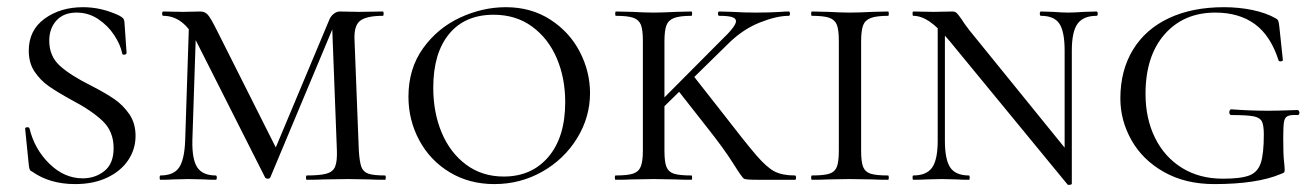

<svg xmlns="http://www.w3.org/2000/svg" viewBox="-20 -500 3657 534"><path d="M233 -262Q274 -241 298.5 -224Q323 -207 340 -182Q357 -157 357 -122Q357 -85 336.5 -54.5Q316 -24 278 -6Q240 12 189 12Q118 12 69 -23Q64 -25 62.5 -29Q61 -33 60 -42L50 -141Q49 -145 54.5 -146Q60 -147 62 -143Q76 -85 117.5 -44.5Q159 -4 210 -4Q245 -4 270.5 -24.5Q296 -45 296 -88Q296 -134 266 -163Q236 -192 179 -222Q139 -244 115.5 -260.5Q92 -277 76 -301Q60 -325 60 -359Q60 -416 104 -448Q148 -480 211 -480Q262 -480 311 -457Q320 -452 322.5 -449Q325 -446 326 -440L332 -353Q332 -349 326.5 -348Q321 -347 320 -351Q315 -376 297.5 -402.5Q280 -429 253 -447Q226 -465 193 -465Q157 -465 137 -443Q117 -421 117 -387Q117 -344 146 -317.5Q175 -291 233 -262Z M506 -446 526 -443 515 -109Q514 -56 529 -34Q544 -12 580 -12Q583 -12 583 -6Q583 0 580 0Q559 0 548 -1L504 -2L462 -1Q449 0 426 0Q424 0 424 -6Q424 -12 426 -12Q463 -12 478 -34Q493 -56 495 -109ZM1051 0Q1023 0 1007 -1L948 -2L880 -1Q863 0 833 0Q831 0 831 -6Q831 -12 833 -12Q870 -12 888 -17Q906 -22 912 -36.5Q918 -51 917 -81L903 -448L920 -456L732 -7Q730 -3 725 -3Q719 -3 717 -7L526 -385Q491 -456 434 -456Q431 -456 431 -462Q431 -468 434 -468L489 -467L537 -468Q550 -468 558 -459Q566 -450 583 -416L752 -80L724 -35L895 -443Q899 -454 907.5 -461Q916 -468 925 -468L978 -467L1045 -468Q1047 -468 1047 -462Q1047 -456 1045 -456Q1000 -456 982 -442.5Q964 -429 966 -389L978 -81Q980 -50 985 -36Q990 -22 1004.5 -17Q1019 -12 1051 -12Q1053 -12 1053 -6Q1053 0 1051 0Z M1116 -231Q1116 -309 1156.5 -365.5Q1197 -422 1259.5 -451Q1322 -480 1387 -480Q1457 -480 1510.5 -445.5Q1564 -411 1592.5 -356Q1621 -301 1621 -241Q1621 -174 1585 -115.5Q1549 -57 1488 -22.5Q1427 12 1355 12Q1285 12 1230.5 -21Q1176 -54 1146 -110Q1116 -166 1116 -231ZM1552 -216Q1552 -283 1528.5 -338Q1505 -393 1460 -426Q1415 -459 1353 -459Q1273 -459 1229 -405.5Q1185 -352 1185 -256Q1185 -187 1208.5 -131Q1232 -75 1276.5 -42Q1321 -9 1381 -9Q1459 -9 1505.5 -64Q1552 -119 1552 -216Z M1692 -12Q1725 -12 1740.5 -17Q1756 -22 1762 -36.5Q1768 -51 1768 -81V-387Q1768 -417 1762.5 -431Q1757 -445 1741.5 -450.5Q1726 -456 1693 -456Q1691 -456 1691 -462Q1691 -468 1693 -468L1738 -467Q1776 -465 1797 -465Q1822 -465 1860 -467L1903 -468Q1905 -468 1905 -462Q1905 -456 1903 -456Q1871 -456 1855 -450Q1839 -444 1833.5 -429.5Q1828 -415 1828 -385V-81Q1828 -50 1833.5 -36Q1839 -22 1854 -17Q1869 -12 1903 -12Q1905 -12 1905 -6Q1905 0 1903 0Q1875 0 1859 -1L1797 -2L1738 -1Q1721 0 1692 0Q1690 0 1690 -6Q1690 -12 1692 -12ZM1947 -145 1863 -252 1907 -291 1980 -198Q2055 -101 2084 -67.5Q2113 -34 2134.5 -23Q2156 -12 2191 -12Q2194 -12 2194 -6Q2194 0 2191 0H2086Q2054 0 2049 -3Q2044 -6 2018.5 -46.5Q1993 -87 1947 -145ZM2027 -441Q2027 -449 2016 -452.5Q2005 -456 1980 -456Q1977 -456 1977 -462Q1977 -468 1980 -468L2017 -467Q2049 -465 2083 -465Q2122 -465 2152 -467Q2161 -468 2174 -468Q2177 -468 2177 -462Q2177 -456 2174 -456Q2140 -456 2093.5 -437.5Q2047 -419 2008 -381L1810 -187H1786L1987 -389Q2027 -427 2027 -441Z M2450 -12Q2452 -12 2452 -6Q2452 0 2450 0Q2422 0 2406 -1L2343 -2L2284 -1Q2267 0 2238 0Q2236 0 2236 -6Q2236 -12 2238 -12Q2272 -12 2287 -17Q2302 -22 2307.5 -36Q2313 -50 2313 -81V-387Q2313 -417 2307.5 -431Q2302 -445 2286.5 -450.5Q2271 -456 2238 -456Q2236 -456 2236 -462Q2236 -468 2238 -468L2284 -467Q2320 -465 2343 -465Q2369 -465 2407 -467L2450 -468Q2452 -468 2452 -462Q2452 -456 2450 -456Q2418 -456 2402 -450Q2386 -444 2380.5 -429.5Q2375 -415 2375 -385V-81Q2375 -50 2380.5 -36Q2386 -22 2401 -17Q2416 -12 2450 -12Z M2588 -446 2608 -443V-109Q2608 -56 2623 -34Q2638 -12 2675 -12Q2677 -12 2677 -6Q2677 0 2675 0Q2653 0 2641 -1L2599 -2L2556 -1Q2543 0 2520 0Q2518 0 2518 -6Q2518 -12 2520 -12Q2557 -12 2572.5 -34Q2588 -56 2588 -109ZM2949 13 2621 -386Q2589 -424 2565.5 -440Q2542 -456 2520 -456Q2518 -456 2518 -462Q2518 -468 2520 -468L2576 -467L2629 -468Q2636 -468 2640.5 -464Q2645 -460 2654 -447Q2662 -434 2676 -416L2951 -77L2961 11Q2961 13 2956 14Q2951 15 2949 13ZM2961 11 2941 -20V-359Q2941 -412 2926.5 -434Q2912 -456 2875 -456Q2872 -456 2872 -462Q2872 -468 2875 -468L2909 -467Q2935 -465 2951 -465Q2967 -465 2995 -467L3030 -468Q3033 -468 3033 -462Q3033 -456 3030 -456Q2993 -456 2977 -434Q2961 -412 2961 -359Z M3096 -226Q3096 -304 3131 -361.5Q3166 -419 3231 -449.5Q3296 -480 3384 -480Q3426 -480 3464 -472Q3502 -464 3528 -449Q3534 -446 3535.5 -441Q3537 -436 3538 -427L3548 -333Q3548 -330 3542.5 -329.5Q3537 -329 3536 -332Q3514 -401 3470 -433Q3426 -465 3360 -465Q3272 -465 3219 -404.5Q3166 -344 3166 -239Q3166 -170 3192.5 -116.5Q3219 -63 3267.5 -33Q3316 -3 3381 -3Q3431 -3 3454.5 -12Q3478 -21 3486.5 -46.5Q3495 -72 3495 -126Q3495 -152 3489.5 -162.5Q3484 -173 3466.5 -176.5Q3449 -180 3405 -180Q3399 -180 3399 -188Q3399 -191 3400.5 -193.5Q3402 -196 3404 -196Q3456 -192 3509 -192Q3533 -192 3589 -194Q3591 -194 3592.5 -191.5Q3594 -189 3594 -187Q3594 -180 3589 -180Q3569 -181 3561 -177Q3553 -173 3551 -160.5Q3549 -148 3549 -116Q3549 -71 3551 -53Q3553 -35 3553 -28Q3553 -22 3551.5 -20.5Q3550 -19 3542 -16Q3476 12 3357 12Q3277 12 3217.5 -21.5Q3158 -55 3127 -110Q3096 -165 3096 -226Z"/></svg>

Font: Cormorant SC
Style: Regular
Weight: 400
Designer: Christian Thalmann (Catharsis Fonts)
Foundry: Catharsis Fonts
Version: Version 4.000